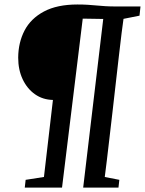

<svg xmlns="http://www.w3.org/2000/svg" viewBox="-20 -856 661 876"><path d="M93 0 97 -35.5 180.5 -48.5 221.5 -400Q175 -401 139.5 -426Q104 -451 83.5 -494.2Q63 -537.5 63 -593Q63.5 -662 92 -716.8Q120.5 -771.5 180.5 -803.5Q240.5 -835.5 333.5 -835.5Q359 -835.5 380 -834.2Q401 -833 420.5 -831Q440 -829 461 -827.8Q482 -826.5 507 -826.5H621L616.5 -784.5L543.5 -770Q540 -748 534.8 -705Q529.5 -662 523 -605.5Q516.5 -549 509.2 -485Q502 -421 494.5 -355.8Q487 -290.5 480 -231.2Q473 -172 467.5 -124.5Q462 -77 458 -48.5L524.5 -35.5L520.5 0H359.5L451 -769.5L357.5 -771L263 0Z"/></svg>

Font: Merriweather 24pt SemiCondensed
Style: Italic
Weight: 400
Width: 4
Italic angle: -7.8°
Designer: Eben Sorkin
Foundry: Eben Sorkin
Version: Version 2.101